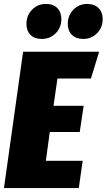

<svg xmlns="http://www.w3.org/2000/svg" viewBox="-30 -960 544 980"><path d="M183.1 -761.2Q146.5 -761.2 125.7 -782Q105 -802.7 105 -837.9Q105 -881.3 133.8 -910.6Q162.6 -939.9 204.1 -939.9Q241.7 -939.9 262.5 -918.9Q283.2 -897.9 283.2 -862.8Q283.2 -819.3 254.4 -790.3Q225.6 -761.2 183.1 -761.2ZM395 -761.2Q357.9 -761.2 336.9 -782.2Q315.9 -803.2 315.9 -837.9Q315.9 -881.3 344.7 -910.6Q373.5 -939.9 415 -939.9Q452.1 -939.9 473.1 -918.7Q494.1 -897.5 494.1 -862.8Q494.1 -819.3 465.3 -790.3Q436.5 -761.2 395 -761.2ZM476.1 -695.8 434.1 -559.1H263.2L243.2 -419.9H397L377 -286.1H224.1L204.1 -139.2H392.1L372.1 0H-9.8L87.9 -695.8Z"/></svg>

Font: Fira Sans Compressed Heavy
Style: Italic
Weight: 900
Width: 3
Italic angle: -8°
Designer: Carrois Corporate & Edenspiekermann AG
Foundry: Carrois Corporate GbR & Edenspiekermann AG
Version: Version 4.203;PS 004.203;hotconv 1.0.88;makeotf.lib2.5.64775